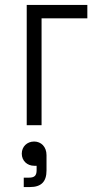

<svg xmlns="http://www.w3.org/2000/svg" viewBox="-20 -506 409 776"><path d="M88 0H148V-432H333V-486H88ZM68 115C68 144 90 164 118 164H128V182C128 204 119 212 97 212H76V250H101C147 250 168 228 168 183V121C168 87 146 66 118 66C89 66 68 87 68 115Z"/></svg>

Font: Meta Space Light
Style: Regular
Weight: 300
Designer: Meta Pool / Florian Karsten
Foundry: Meta Pool / Florian Karsten
Version: Version 2.000;Glyphs 3.1.1 (3137)